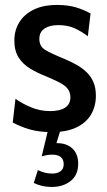

<svg xmlns="http://www.w3.org/2000/svg" viewBox="-20 -524 431 776"><path d="M189 10Q138 10 99.5 -1.2Q61 -12.5 31.5 -29L42.5 -124.5Q71 -104.5 106.8 -89.8Q142.5 -75 183 -75Q222 -75 243.2 -89Q264.5 -103 264.5 -130.5Q264.5 -151.5 253.2 -165.5Q242 -179.5 220.5 -190.5Q199 -201.5 168.5 -214.5Q131 -229 101.5 -247Q72 -265 55 -292Q38 -319 38 -360.5Q38 -401 57.8 -433.5Q77.5 -466 116 -485Q154.5 -504 210.5 -504Q255.5 -504 287.8 -494Q320 -484 346 -469.5L335 -377.5Q309 -397.5 281 -410Q253 -422.5 215.5 -422.5Q180.5 -422.5 159.8 -408.5Q139 -394.5 139 -366.5Q139 -336.5 163.2 -322Q187.5 -307.5 238 -287Q266.5 -275 290 -261.8Q313.5 -248.5 331 -231.2Q348.5 -214 358 -191.2Q367.5 -168.5 367.5 -137Q367.5 -94.5 348 -61.2Q328.5 -28 288.8 -9Q249 10 189 10ZM200.5 79 167.5 62.5Q178 59 188 56.8Q198 54.5 210 54.5Q250 54.5 273 76.5Q296 98.5 296 137.5Q296 183.5 265.5 207.5Q235 231.5 190.5 231.5Q166.5 231.5 148 226.8Q129.5 222 116.5 215.5L133 163.5Q147 170 161 173.8Q175 177.5 190.5 177.5Q212 177.5 224.8 168Q237.5 158.5 237.5 139.5Q237.5 121.5 226 111.2Q214.5 101 191 101Q180.5 101 170.2 102.8Q160 104.5 148.5 108L174.5 0H225Z"/></svg>

Font: Cabin SemiCondensedMedium
Style: Regular
Weight: 500
Width: 4
Designer: Pablo Impallari
Foundry: Pablo Impallari. http://www.impallari.com Igino Marini. http://www.ikern.com
Version: Version 3.001